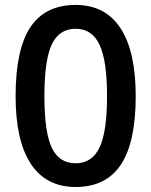

<svg xmlns="http://www.w3.org/2000/svg" viewBox="-20 -745 611 775"><path d="M527.8 -356.9Q527.8 -170.9 468 -80.6Q408.2 9.8 285.2 9.8Q166 9.8 104.5 -83.5Q43 -176.8 43 -356.9Q43 -545.9 102.8 -635.5Q162.6 -725.1 285.2 -725.1Q404.8 -725.1 466.3 -631.3Q527.8 -537.6 527.8 -356.9ZM159.2 -356.9Q159.2 -210.9 189.2 -148.4Q219.2 -85.9 285.2 -85.9Q351.1 -85.9 381.6 -149.4Q412.1 -212.9 412.1 -356.9Q412.1 -500.5 381.6 -564.7Q351.1 -628.9 285.2 -628.9Q219.2 -628.9 189.2 -565.9Q159.2 -502.9 159.2 -356.9Z"/></svg>

Font: f0_21440          
Style: Regular
Weight: 600
Foundry: Ascender Corporation
Version: Version 1.10